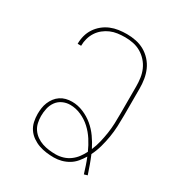

<svg xmlns="http://www.w3.org/2000/svg" viewBox="-175 -870 950 1005"><g transform="rotate(30 300.0 -367.5)"><path d="M293 8Q270 8 247 5Q224 2 202.5 -5.5Q181 -13 161.5 -26.5Q142 -40 129 -59Q116 -78 111 -101Q106 -124 106 -147Q106 -165 108.5 -183Q111 -201 118 -218Q125 -235 136 -249.5Q147 -264 162 -274Q177 -284 194.5 -288.5Q212 -293 231 -293Q266 -293 299.5 -279Q333 -265 360 -242.5Q387 -220 407.5 -191Q428 -162 444 -130Q456 -158 463 -187.5Q470 -217 474.5 -247Q479 -277 480 -307Q481 -337 481 -368V-530Q481 -555 477.5 -580Q474 -605 464 -628Q454 -651 437 -670Q420 -689 398.5 -701.5Q377 -714 352.5 -719Q328 -724 303 -724Q280 -724 258 -721Q236 -718 216 -709.5Q196 -701 178.5 -687Q161 -673 149 -654.5Q137 -636 131 -614.5Q125 -593 125 -571V-570H104V-571Q104 -596 110.5 -620Q117 -644 130.5 -664.5Q144 -685 163.5 -701Q183 -717 206 -726.5Q229 -736 253.5 -739.5Q278 -743 303 -743Q330 -743 357.5 -737.5Q385 -732 409 -718.5Q433 -705 452 -684Q471 -663 482 -638Q493 -613 497.5 -585.5Q502 -558 502 -530V-368Q502 -334 500.5 -300.5Q499 -267 493.5 -234Q488 -201 479 -168.5Q470 -136 455 -106Q466 -80 475.5 -53.5Q485 -27 494 0L474 6Q467 -17 459.5 -39.5Q452 -62 443 -84Q431 -64 416 -46Q401 -28 381 -16Q361 -4 338.5 2Q316 8 293 8ZM293 -11Q315 -11 337 -17.5Q359 -24 377.5 -37.5Q396 -51 409.5 -69Q423 -87 433 -107Q419 -139 400 -168.5Q381 -198 355.5 -221.5Q330 -245 297.5 -259.5Q265 -274 231 -274Q207 -274 185.5 -264Q164 -254 150.5 -235Q137 -216 132 -193Q127 -170 127 -147Q127 -127 131.5 -106.5Q136 -86 147.5 -69.5Q159 -53 176 -41Q193 -29 212.5 -22.5Q232 -16 252.5 -13.5Q273 -11 293 -11Z"/></g></svg>

Font: Iosevka HT Thin Extended
Style: Regular
Weight: 100
Width: 7
Monospace: yes
Designer: Belleve Invis
Foundry: Belleve Invis
Version: Version 32.3.0; ttfautohint (v1.8.4)